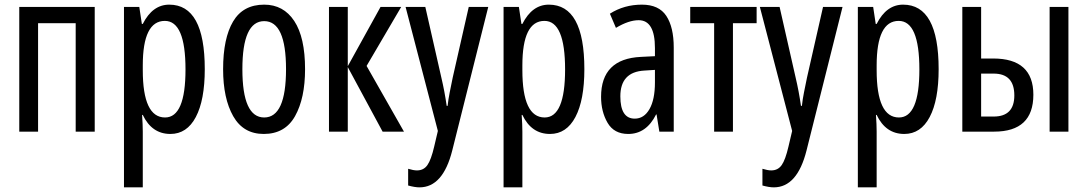

<svg xmlns="http://www.w3.org/2000/svg" viewBox="-20 -567 4685 827"><path d="M388 -537V0H306V-467H144V0H63V-537Z M690 -477Q779 -477 779 -268Q779 -61 691 -61Q595 -61 595 -265V-285Q595 -477 690 -477ZM709 -547Q637 -547 595 -464H591L580 -537H514V240H595V0Q595 -30 592 -72H595Q634 10 714 10Q785 10 823.5 -63Q862 -136 862 -269Q862 -547 709 -547Z M1294 -269Q1294 -406 1247.5 -476.5Q1201 -547 1118 -547Q1027 -547 984 -474.5Q941 -402 941 -269Q941 -143 984.5 -66.5Q1028 10 1116 10Q1208 10 1251 -67Q1294 -144 1294 -269ZM1024 -269Q1024 -476 1118 -476Q1212 -476 1212 -269Q1212 -61 1118 -61Q1024 -61 1024 -269Z M1619 -537H1708L1559 -283L1720 0H1628L1478 -278V0H1397V-537H1478V-282Z M1727 -537 1866 -3 1850 65Q1837 121 1821 144Q1805 167 1776 167Q1761 167 1738 160V232Q1767 240 1787 240Q1888 240 1928 81L2083 -537H1999L1930 -233Q1923 -199 1917 -169Q1911 -139 1908 -111H1904Q1895 -174 1881 -233L1812 -537Z M2325 -477Q2414 -477 2414 -268Q2414 -61 2326 -61Q2230 -61 2230 -265V-285Q2230 -477 2325 -477ZM2344 -547Q2272 -547 2230 -464H2226L2215 -537H2149V240H2230V0Q2230 -30 2227 -72H2230Q2269 10 2349 10Q2420 10 2458.5 -63Q2497 -136 2497 -269Q2497 -547 2344 -547Z M2801 -266V-212Q2801 -138 2777.5 -97Q2754 -56 2714 -56Q2652 -56 2652 -152Q2652 -257 2755 -263ZM2745 -547Q2668 -547 2607 -508L2633 -447Q2688 -480 2731 -480Q2801 -480 2801 -360V-325L2741 -322Q2569 -314 2569 -150Q2569 -86 2597 -38Q2625 10 2686 10Q2764 10 2806 -74H2808L2820 0H2882V-362Q2882 -450 2850 -498.5Q2818 -547 2745 -547Z M3239 -467H3137V0H3056V-467H2953V-537H3239Z M3253 -537 3392 -3 3376 65Q3363 121 3347 144Q3331 167 3302 167Q3287 167 3264 160V232Q3293 240 3313 240Q3414 240 3454 81L3609 -537H3525L3456 -233Q3449 -199 3443 -169Q3437 -139 3434 -111H3430Q3421 -174 3407 -233L3338 -537Z M3851 -477Q3940 -477 3940 -268Q3940 -61 3852 -61Q3756 -61 3756 -265V-285Q3756 -477 3851 -477ZM3870 -547Q3798 -547 3756 -464H3752L3741 -537H3675V240H3756V0Q3756 -30 3753 -72H3756Q3795 10 3875 10Q3946 10 3984.5 -63Q4023 -136 4023 -269Q4023 -547 3870 -547Z M4501 0H4582V-537H4501ZM4125 0H4262Q4431 0 4431 -159Q4431 -315 4258 -315H4206V-537H4125ZM4206 -65V-250H4260Q4349 -250 4349 -156Q4349 -65 4260 -65Z"/></svg>

Font: Noto Sans Display Condensed
Style: Regular
Weight: 400
Width: 3
Designer: Monotype Design Team
Foundry: Monotype Imaging Inc.
Version: Version 1.900